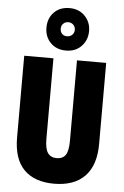

<svg xmlns="http://www.w3.org/2000/svg" viewBox="-65 -1057 718 1113"><g transform="rotate(5 294.0 -501.0)"><path d="M533 -242Q533 -118 471 -54Q409 10 292 10Q178 10 117 -52Q56 -114 56 -238V-714H226V-246Q226 -188 243 -163.5Q260 -139 294 -139Q330 -139 346.5 -163Q363 -187 363 -247V-714H533ZM294 -765Q238 -765 204 -800Q170 -835 170 -888Q170 -942 204 -977Q238 -1012 294 -1012Q349 -1012 383.5 -976.5Q418 -941 418 -889Q418 -837 384 -801Q350 -765 294 -765ZM294 -848Q311 -848 323 -859.5Q335 -871 335 -889Q335 -907 323 -918.5Q311 -930 294 -930Q277 -930 265 -918.5Q253 -907 253 -889Q253 -871 263.5 -859.5Q274 -848 294 -848Z"/></g></svg>

Font: Noto Sans Kannada ExtraCondensed Black
Style: Regular
Weight: 900
Width: 2
Designer: Jelle Bosma - Monotype Design Team
Foundry: Monotype Imaging Inc.
Version: Version 2.005; ttfautohint (v1.8.4.7-5d5b)